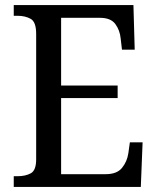

<svg xmlns="http://www.w3.org/2000/svg" viewBox="-20 -734 618 754"><path d="M34 0V-42H49Q80 -42 101 -53.5Q122 -65 122 -108V-601Q122 -648 100.5 -660Q79 -672 49 -672H34V-714H504L509 -539H459L454 -582Q451 -615 433 -639.5Q415 -664 373 -664H220V-398H442V-349H220V-50H395Q439 -50 459 -74.5Q479 -99 484 -132L490 -175H540L533 0Z"/></svg>

Font: Noto Serif Tamil SemiCondensed
Style: Italic
Weight: 400
Width: 4
Italic angle: -12°
Designer: Indian Type Foundry, Tom Grace, and the Monotype Design Team
Foundry: Monotype Imaging Inc.
Version: Version 2.003; ttfautohint (v1.8.4.7-5d5b)